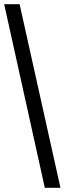

<svg xmlns="http://www.w3.org/2000/svg" viewBox="-20 -780 310 921"><path d="M195 121 0 -760H74L270 121Z"/></svg>

Font: Noto Serif Armenian SemiCondensed ExtraBold
Style: Regular
Weight: 800
Width: 4
Designer: Monotype Design Team
Foundry: Monotype Imaging Inc.
Version: Version 2.008; ttfautohint (v1.8.4.7-5d5b)